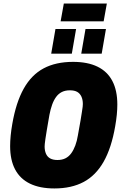

<svg xmlns="http://www.w3.org/2000/svg" viewBox="-20 -1048 689 1080"><path d="M286 12Q204 12 148.5 -15Q93 -42 65 -95Q37 -148 37 -226Q37 -254 40 -285Q43 -316 49 -350Q70 -472 113.5 -549.5Q157 -627 225.5 -663.5Q294 -700 391 -700Q473 -700 528.5 -673Q584 -646 612 -592.5Q640 -539 640 -460Q640 -433 637 -402.5Q634 -372 628 -338Q607 -216 563 -138.5Q519 -61 450.5 -24.5Q382 12 286 12ZM303 -148Q329 -148 348 -157.5Q367 -167 380.5 -185.5Q394 -204 403.5 -229.5Q413 -255 418 -286Q428 -338 433 -370Q438 -402 441 -420Q444 -438 445 -447.5Q446 -457 446 -463Q446 -487 438 -504.5Q430 -522 414.5 -531Q399 -540 373 -540Q347 -540 328 -530.5Q309 -521 295.5 -502.5Q282 -484 273 -458.5Q264 -433 258 -402Q249 -350 243.5 -317.5Q238 -285 235.5 -267Q233 -249 232 -240Q231 -231 231 -224Q231 -201 238.5 -183.5Q246 -166 262 -157Q278 -148 303 -148ZM268 -746 292 -885H408L384 -746ZM437 -746 461 -885H576L552 -746ZM321 -928 339 -1028H581L563 -928Z"/></svg>

Font: Archivo Condensed Black
Style: Italic
Weight: 900
Width: 3
Italic angle: -10°
Designer: Hector Gatti
Foundry: Omnibus-Type
Version: Version 2.001